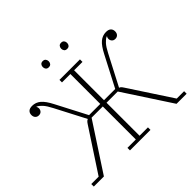

<svg xmlns="http://www.w3.org/2000/svg" viewBox="-199 -1109 1344 1344"><g transform="rotate(-45 473.5 -437.0)"><path d="M14 -25H87L292 -338Q301 -352 307 -357Q313 -362 319 -364L202 -589Q181 -630 162.5 -650.5Q144 -671 127 -679L124 -678Q130 -670 130 -659Q130 -645 121 -634.5Q112 -624 95 -624Q79 -624 69 -634.5Q59 -645 59 -663Q59 -682 71 -693.5Q83 -705 108 -705Q143 -705 170.5 -682Q198 -659 227 -602L344 -377H455V-673H372V-698H575V-673H492V-377H603L720 -602Q749 -659 776.5 -682Q804 -705 839 -705Q864 -705 876 -693.5Q888 -682 888 -663Q888 -645 878 -634.5Q868 -624 852 -624Q835 -624 826 -634.5Q817 -645 817 -659Q817 -670 823 -678L820 -679Q803 -671 784.5 -650.5Q766 -630 745 -589L628 -364Q635 -362 640.5 -357Q646 -352 655 -338L860 -25H933V0H833L603 -352H492V-25H575V0H372V-25H455V-352H344L114 0H14ZM382 -813Q367 -813 360 -822Q353 -831 353 -842V-845Q353 -856 360 -865Q367 -874 382 -874Q397 -874 404 -865Q411 -856 411 -845V-842Q411 -831 404 -822Q397 -813 382 -813ZM564 -813Q549 -813 542 -822Q535 -831 535 -842V-845Q535 -856 542 -865Q549 -874 564 -874Q579 -874 586 -865Q593 -856 593 -845V-842Q593 -831 586 -822Q579 -813 564 -813Z"/></g></svg>

Font: IBM Plex Serif ExtLt
Style: Regular
Weight: 200
Designer: Mike Abbink, Paul van der Laan, Pieter van Rosmalen
Foundry: Bold Monday
Version: Version 3.001